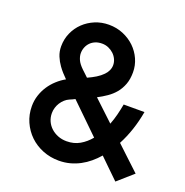

<svg xmlns="http://www.w3.org/2000/svg" viewBox="-135 -878 974 1009"><g transform="rotate(20 352.0 -373.5)"><path d="M617.7 8.3Q585.9 -22.5 559.8 -47.9Q533.7 -73.2 508.8 -97.7Q488.8 -74.7 466.1 -55.7Q443.4 -36.6 417.2 -22.7Q391.1 -8.8 361.8 -1Q332.5 6.8 299.8 6.8Q252 6.8 210 -10Q168 -26.9 137 -56.6Q106 -86.4 87.9 -127Q69.8 -167.5 69.8 -214.4Q69.8 -246.1 79.1 -274.9Q88.4 -303.7 104.7 -328.6Q121.1 -353.5 143.1 -373.5Q165 -393.6 190.4 -407.7Q177.7 -420.4 165.5 -433.8Q153.3 -447.3 142.6 -462.4Q127.4 -483.4 117.2 -508.3Q106.9 -533.2 106.9 -562.5Q106.9 -603 122.6 -638.2Q138.2 -673.3 165.3 -699.2Q192.4 -725.1 228.3 -740Q264.2 -754.9 305.2 -754.9Q348.6 -754.9 385.7 -739.3Q422.9 -723.6 450.2 -697.3Q477.5 -670.9 493.2 -636Q508.8 -601.1 508.8 -562.5Q508.8 -523.9 497.8 -494.9Q486.8 -465.8 468.5 -443.8Q450.2 -421.9 426 -405.3Q401.9 -388.7 375.5 -375L488.8 -268.6Q500 -297.4 507.3 -326.4Q514.6 -355.5 520.5 -387.2H636.7Q627 -332.5 610.8 -284.2Q594.7 -235.8 571.3 -191.4Q601.6 -163.1 633.1 -133.3Q664.6 -103.5 703.6 -67.4ZM305.2 -649.4Q284.7 -649.4 268.3 -642.8Q252 -636.2 240.5 -624.5Q229 -612.8 222.7 -597.2Q216.3 -581.5 216.3 -563.5Q216.3 -547.4 224.6 -528.1Q232.9 -508.8 256.3 -486.3Q265.1 -478 273.7 -470Q282.2 -461.9 291 -453.6Q315.9 -464.8 336.7 -477.5Q357.4 -490.2 373 -506.3Q384.3 -517.6 391.1 -532.2Q397.9 -546.9 397.9 -562.5Q397.9 -579.1 390.6 -595Q383.3 -610.8 370.6 -622.8Q357.9 -634.8 341.1 -642.1Q324.2 -649.4 305.2 -649.4ZM272.5 -327.6Q265.1 -323.7 257.8 -320.3Q250.5 -316.9 243.2 -314Q229.5 -308.1 218.3 -297.9Q207 -287.6 198.7 -274.7Q190.4 -261.7 185.8 -246.6Q181.2 -231.4 181.2 -215.8Q181.2 -191.9 190.4 -171.4Q199.7 -150.9 216.3 -135.7Q232.9 -120.6 255.1 -111.8Q277.3 -103 303.7 -103Q345.2 -103 377.2 -121.6Q409.2 -140.1 434.1 -170.4Q393.1 -210 353.3 -249Q313.5 -288.1 272.5 -327.6Z"/></g></svg>

Font: Twentytwelve Slab
Style: TwentytwelveSlab
Weight: 700
Designer: Domenico Catapano
Version: Version 1.00 2012